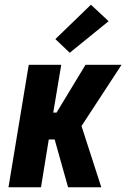

<svg xmlns="http://www.w3.org/2000/svg" viewBox="-20 -795 540 815"><path d="M16 0 102 -520H240L206 -317H220L343 -520H496L326 -260L410 0H269L212 -203H187L154 0ZM276 -571 215 -629 366 -775 441 -705Z"/></svg>

Font: Iosevka Term Curly Heavy
Style: Italic
Weight: 900
Italic angle: -9°
Designer: Belleve Invis
Foundry: Belleve Invis
Version: Version 32.3.0